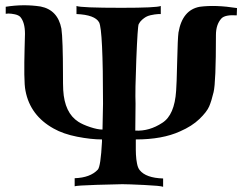

<svg xmlns="http://www.w3.org/2000/svg" viewBox="-20 -716 933 738"><path d="M891 -685 890 -657Q845 -660 831 -645Q810 -622 810 -581Q810 -399 801 -362Q793 -328 784 -307Q775 -286 746.5 -258.5Q718 -231 672 -211Q604 -180 502 -180Q502 -175 502 -161Q502 -147 502 -140.5Q502 -134 502.5 -122.5Q503 -111 504 -104Q505 -97 506.5 -88.5Q508 -80 510.5 -73.5Q513 -67 517 -62Q541 -32 607 -30V2Q597 -2 534.5 -5Q472 -8 450 -8Q429 -8 352 -5.5Q275 -3 267 0V-31Q327 -33 356 -64Q367 -76 372 -171Q372 -177 372 -180Q330 -180 276.5 -190.5Q223 -201 186 -222Q96 -272 78 -367Q74 -386 73.5 -430Q73 -474 74.5 -528Q76 -582 76 -586Q76 -630 58 -651Q51 -658 37 -661Q23 -664 12 -664L2 -663V-690Q71 -701 136 -691Q202 -678 216 -606Q219 -586 220.5 -539.5Q222 -493 222 -439.5Q222 -386 223 -370Q228 -282 281 -248Q298 -237 326.5 -227.5Q355 -218 374 -218Q376 -308 376 -317Q376 -601 361 -630Q345 -659 274 -662V-693Q291 -686 447 -686Q581 -686 598 -693V-662H589Q580 -661 574.5 -660.5Q569 -660 558.5 -657.5Q548 -655 541 -651Q534 -647 526 -640Q518 -633 513 -623Q509 -614 504 -489.5Q499 -365 501 -317L500 -214Q554 -211 604 -244Q651 -274 657 -367Q659 -389 661 -479Q663 -569 666 -591Q681 -678 748 -690Q808 -698 891 -685Z"/></svg>

Font: GFS Artemisia
Style: Bold
Weight: 700
Designer: Designed by Takis Katsoulidis.
Foundry: Designed by Takis Katsoulidis.
Version: Version 1.0